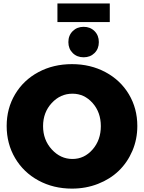

<svg xmlns="http://www.w3.org/2000/svg" viewBox="-20 -1089 842 1123"><path d="M315.9 -1068.8H622.1V-960H315.9ZM469.2 -753.9Q430.2 -753.9 405 -779.1Q379.9 -804.2 379.9 -842.8Q379.9 -881.8 405.3 -907Q430.7 -932.1 469.2 -932.1Q507.8 -932.1 533 -907Q558.1 -881.8 558.1 -842.8Q558.1 -803.7 533 -778.8Q507.8 -753.9 469.2 -753.9ZM400.9 -713.9Q509.3 -713.9 596.9 -667Q684.6 -620.1 733.9 -537.4Q783.2 -454.6 783.2 -352.1Q783.2 -274.4 754.2 -206.5Q725.1 -138.7 674.8 -90.1Q624.5 -41.5 553.5 -13.7Q482.4 14.2 400.9 14.2Q292.5 14.2 205.1 -33.2Q117.7 -80.6 68.4 -164.3Q19 -248 19 -352.1Q19 -455.1 68.4 -537.8Q117.7 -620.6 204.8 -667.2Q292 -713.9 400.9 -713.9ZM403.8 -541Q333 -541 282.5 -486.3Q231.9 -431.6 231.9 -351.1Q231.9 -270.5 283 -214.8Q334 -159.2 403.8 -159.2Q473.1 -159.2 521.5 -214.6Q569.8 -270 569.8 -351.1Q569.8 -432.1 521.5 -486.6Q473.1 -541 403.8 -541Z"/></svg>

Font: Montserrat-Arabic ExtraBold
Style: Regular
Weight: 800
Designer: Mohamed Gaber
Foundry: Kief Type Foundry
Version: Version 5.008;PS 005.008;hotconv 1.0.88;makeotf.lib2.5.64775